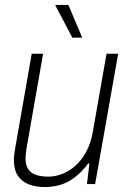

<svg xmlns="http://www.w3.org/2000/svg" viewBox="-20 -743 518 775"><path d="M161 12Q124 12 96 1Q68 -10 52 -34Q36 -58 36 -97Q36 -108 37.5 -119Q39 -130 41 -143L108 -526H154L87 -144Q86 -133 84.5 -123Q83 -113 83 -104Q83 -76 94.5 -59.5Q106 -43 127 -36.5Q148 -30 175 -30Q203 -30 231.5 -41Q260 -52 285 -74.5Q310 -97 328.5 -131.5Q347 -166 355 -213L410 -526H457L364 0H331L341 -83H336Q308 -46 279 -25Q250 -4 220.5 4Q191 12 161 12ZM272 -591 204 -720V-723H256L312 -591Z"/></svg>

Font: Archivo SemiCondensed Thin
Style: Italic
Weight: 250
Width: 4
Italic angle: -10°
Designer: Hector Gatti
Foundry: Omnibus-Type
Version: Version 2.001